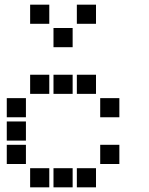

<svg xmlns="http://www.w3.org/2000/svg" viewBox="-20 -811 640 822"><path d="M110 -791Q109 -791 109 -791Q109 -791 109 -790V-710Q109 -709 109 -709Q109 -709 110 -709H190Q191 -709 191 -709Q191 -709 191 -710V-790Q191 -791 191 -791Q191 -791 190 -791ZM310 -791Q309 -791 309 -791Q309 -791 309 -790V-710Q309 -709 309 -709Q309 -709 310 -709H390Q391 -709 391 -709Q391 -709 391 -710V-790Q391 -791 391 -791Q391 -791 390 -791ZM210 -691Q209 -691 209 -691Q209 -691 209 -690V-610Q209 -609 209 -609Q209 -609 210 -609H290Q291 -609 291 -609Q291 -609 291 -610V-690Q291 -691 291 -691Q291 -691 290 -691ZM110 -491Q109 -491 109 -491Q109 -491 109 -490V-410Q109 -409 109 -409Q109 -409 110 -409H190Q191 -409 191 -409Q191 -409 191 -410V-490Q191 -491 191 -491Q191 -491 190 -491ZM210 -491Q209 -491 209 -491Q209 -491 209 -490V-410Q209 -409 209 -409Q209 -409 210 -409H290Q291 -409 291 -409Q291 -409 291 -410V-490Q291 -491 291 -491Q291 -491 290 -491ZM310 -491Q309 -491 309 -491Q309 -491 309 -490V-410Q309 -409 309 -409Q309 -409 310 -409H390Q391 -409 391 -409Q391 -409 391 -410V-490Q391 -491 391 -491Q391 -491 390 -491ZM10 -391Q9 -391 9 -391Q9 -391 9 -390V-310Q9 -309 9 -309Q9 -309 10 -309H90Q91 -309 91 -309Q91 -309 91 -310V-390Q91 -391 91 -391Q91 -391 90 -391ZM410 -391Q409 -391 409 -391Q409 -391 409 -390V-310Q409 -309 409 -309Q409 -309 410 -309H490Q491 -309 491 -309Q491 -309 491 -310V-390Q491 -391 491 -391Q491 -391 490 -391ZM10 -291Q9 -291 9 -291Q9 -291 9 -290V-210Q9 -209 9 -209Q9 -209 10 -209H90Q91 -209 91 -209Q91 -209 91 -210V-290Q91 -291 91 -291Q91 -291 90 -291ZM10 -191Q9 -191 9 -191Q9 -191 9 -190V-110Q9 -109 9 -109Q9 -109 10 -109H90Q91 -109 91 -109Q91 -109 91 -110V-190Q91 -191 91 -191Q91 -191 90 -191ZM410 -191Q409 -191 409 -191Q409 -191 409 -190V-110Q409 -109 409 -109Q409 -109 410 -109H490Q491 -109 491 -109Q491 -109 491 -110V-190Q491 -191 491 -191Q491 -191 490 -191ZM110 -91Q109 -91 109 -91Q109 -91 109 -90V-10Q109 -9 109 -9Q109 -9 110 -9H190Q191 -9 191 -9Q191 -9 191 -10V-90Q191 -91 191 -91Q191 -91 190 -91ZM210 -91Q209 -91 209 -91Q209 -91 209 -90V-10Q209 -9 209 -9Q209 -9 210 -9H290Q291 -9 291 -9Q291 -9 291 -10V-90Q291 -91 291 -91Q291 -91 290 -91ZM310 -91Q309 -91 309 -91Q309 -91 309 -90V-10Q309 -9 309 -9Q309 -9 310 -9H390Q391 -9 391 -9Q391 -9 391 -10V-90Q391 -91 391 -91Q391 -91 390 -91Z"/></svg>

Font: Doto ExtraBold
Style: Regular
Weight: 800
Monospace: yes
Version: Version 1.000